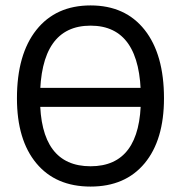

<svg xmlns="http://www.w3.org/2000/svg" viewBox="-20 -680 667 708"><path d="M91.2 -356.1V-286H541.2V-356.1ZM42.5 -317.5Q42.5 -164 114 -78Q185.5 8 314 8Q442 8 513.4 -78Q584.7 -164 584.7 -317.5Q584.7 -479.5 513.4 -569.8Q442 -660 314 -660Q186 -660 114.2 -569.8Q42.5 -479.5 42.5 -317.5ZM499.5 -317.5Q499.5 -66.9 314 -66.9Q127.6 -66.9 127.6 -317.5Q127.6 -585.4 314 -585.4Q499.5 -585.4 499.5 -317.5Z"/></svg>

Font: Overused Grotesk Light
Style: Regular
Weight: 300
Designer: RandomMaerks
Version: Version 0.005